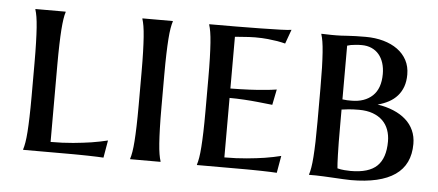

<svg xmlns="http://www.w3.org/2000/svg" viewBox="-42 -619 1626 713"><g transform="rotate(5 771.0 -262.5)"><path d="M163.1 -38.1Q208.5 -38.1 246.8 -41.7Q285.2 -45.4 314 -49.8Q347.7 -55.2 375 -62L363.8 2.9Q356.9 2.4 340.6 1.7Q324.2 1 306.2 0.7Q288.1 0.5 272.5 0.2Q256.8 0 251 0H64V-2Q67.4 -12.2 70.1 -28.3Q72.8 -44.4 74.5 -68.1Q76.2 -91.8 77.1 -124.5Q78.1 -157.2 78.1 -201.2V-324.2Q78.1 -368.2 77.1 -400.6Q76.2 -433.1 74.5 -456.8Q72.8 -480.5 70.1 -496.6Q67.4 -512.7 64 -522.9V-524.9H176.8V-522.9Q173.3 -512.7 170.9 -496.6Q168.5 -480.5 166.7 -456.8Q165 -433.1 164.1 -400.6Q163.1 -368.2 163.1 -324.2Z M477.1 -324.2Q477.1 -368.2 476.1 -400.6Q475.1 -433.1 473.4 -456.8Q471.7 -480.5 469 -496.6Q466.3 -512.7 462.9 -522.9V-524.9H576.2V-522.9Q572.8 -512.7 570.1 -496.6Q567.4 -480.5 565.7 -456.8Q564 -433.1 563 -400.6Q562 -368.2 562 -324.2V-201.2Q562 -157.2 563 -124.5Q564 -91.8 565.7 -68.1Q567.4 -44.4 570.1 -28.3Q572.8 -12.2 576.2 -2V0H462.9V-2Q466.3 -12.2 469 -28.3Q471.7 -44.4 473.4 -68.1Q475.1 -91.8 476.1 -124.5Q477.1 -157.2 477.1 -201.2Z M711.9 -524.9Q759.8 -524.9 810.1 -525.1Q860.4 -525.4 903.3 -526.1Q946.3 -526.9 977.3 -527.8Q1008.3 -528.8 1018.1 -530.8L999 -478Q985.8 -481.4 969.2 -484.4Q954.6 -486.8 933.8 -489Q913.1 -491.2 885.7 -491.2Q876 -491.2 863.3 -490.5Q850.6 -489.7 838.9 -488.8Q825.2 -487.8 811 -486.8V-293.9Q850.6 -294.4 882.3 -295.9Q914.1 -297.4 936.5 -299.8Q962.9 -301.8 982.9 -305.2L971.2 -247.1Q944.3 -250.5 917 -252.9Q893.6 -255.4 865.2 -257.1Q836.9 -258.8 811 -258.8V-37.1Q856.4 -37.1 894.5 -40.8Q932.6 -44.4 960.9 -48.8Q994.1 -54.2 1021 -61L1009.8 2.9Q1002.4 2.4 986.1 1.7Q969.7 1 951.9 0.7Q934.1 0.5 918.5 0.2Q902.8 0 897 0H711.9V-2Q715.3 -12.2 718 -28.3Q720.7 -44.4 722.4 -68.1Q724.1 -91.8 725.1 -124.5Q726.1 -157.2 726.1 -201.2V-324.2Q726.1 -368.2 725.1 -400.6Q724.1 -433.1 722.4 -456.8Q720.7 -480.5 718 -496.6Q715.3 -512.7 711.9 -522.9V-524.9Z M1293.9 -256.8Q1270.5 -256.8 1254.2 -255.1Q1237.8 -253.4 1229 -252V-201.2Q1229 -159.2 1229.2 -130.9Q1229.5 -102.5 1230.2 -83.5Q1231 -64.5 1231.4 -53Q1231.9 -41.5 1232.9 -33.2Q1245.6 -29.8 1260 -28.8Q1274.4 -27.8 1282.7 -27.8Q1350.1 -27.8 1380.6 -57.4Q1411.1 -86.9 1411.1 -148.9Q1411.1 -172.4 1403.8 -192.4Q1396.5 -212.4 1381.8 -226.6Q1367.2 -240.7 1345.2 -248.8Q1323.2 -256.8 1293.9 -256.8ZM1229 -290Q1238.8 -288.6 1246.6 -288.3Q1254.4 -288.1 1262.7 -288.1Q1312 -288.1 1341.1 -315.4Q1370.1 -342.8 1370.1 -397Q1370.1 -418.9 1364.3 -437.5Q1358.4 -456.1 1347.4 -469.2Q1336.4 -482.4 1320.1 -489.7Q1303.7 -497.1 1282.7 -497.1Q1268.6 -497.1 1258.8 -495.8Q1249 -494.6 1242.2 -493.7Q1234.4 -491.7 1229 -490.2ZM1129.9 -525.9Q1139.2 -525.4 1148.9 -525.4Q1157.2 -524.9 1167 -524.9Q1176.8 -524.9 1186 -524.9Q1201.2 -524.9 1228 -526.9Q1254.9 -528.8 1294.9 -528.8Q1330.6 -528.8 1361.1 -520.3Q1391.6 -511.7 1413.8 -495.6Q1436 -479.5 1448.5 -456.1Q1460.9 -432.6 1460.9 -402.8Q1460.9 -377.4 1453.9 -357.7Q1446.8 -337.9 1433.6 -323Q1420.4 -308.1 1401.9 -298.1Q1383.3 -288.1 1360.8 -282.2Q1393.6 -277.3 1420.4 -266.1Q1447.3 -254.9 1466.3 -238Q1485.4 -221.2 1495.6 -198.5Q1505.9 -175.8 1505.9 -147.9Q1505.9 -70.8 1450.7 -32.5Q1395.5 5.9 1286.1 5.9Q1274.4 5.9 1257.1 4.9Q1239.7 3.9 1220.9 2.9Q1202.1 2 1184.8 1Q1167.5 0 1155.8 0H1129.9V-2Q1133.3 -12.2 1136 -28.3Q1138.7 -44.4 1140.4 -68.1Q1142.1 -91.8 1143.1 -124.5Q1144 -157.2 1144 -201.2V-324.2Q1144 -368.2 1143.1 -400.9Q1142.1 -433.6 1140.4 -457.5Q1138.7 -481.4 1136 -497.6Q1133.3 -513.7 1129.9 -523.9Z"/></g></svg>

Font: Marcellus SC
Style: Regular
Weight: 400
Designer: Astigmatic (AOETI)
Foundry: Astigmatic (AOETI)
Version: Version 1.001